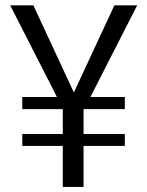

<svg xmlns="http://www.w3.org/2000/svg" viewBox="-20 -724 565 736"><path d="M270 -384.3 418.5 -703.6H505.9L332 -362.8L326.7 -352.1H338.4H458.5V-305.7H307.6H300.3V-298.3V-217.8V-210.4H307.6H458.5V-164.6H307.6H300.3V-157.2V-7.3H220.7V-157.2V-164.6H213.4H65.4V-210.4H213.4H220.7V-217.8V-298.3V-305.7H213.4H65.4V-352.1H186.5H198.2L192.9 -362.8L19 -703.6H107.9L256.3 -384.3L263.2 -369.6Z"/></svg>

Font: Vazir Light FD
Style: Light-FD
Weight: 300
Designer: Saber Rastikerdar
Foundry: Saber Rastikerdar
Version: Version 30.1.0